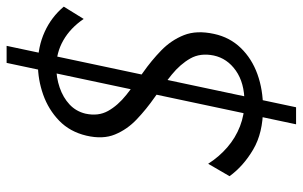

<svg xmlns="http://www.w3.org/2000/svg" viewBox="-186 -616 911 578"><g transform="rotate(-90 269.0 -326.5)"><path d="M232.5 10.3Q158.6 10.3 108.4 -19.3Q58.2 -48.9 28.1 -90.5L65.5 -154.8Q86.2 -122.2 114.8 -97.4Q143.5 -72.5 178.4 -59Q213.4 -45.5 250.9 -45.5Q309 -45.5 345.9 -71.5Q382.7 -97.4 391.4 -138.1Q399.6 -178.4 382.5 -208.5Q365.4 -238.7 333.8 -264.5Q302.3 -290.4 266 -315.6Q229.8 -340.8 199.4 -369.7Q168.9 -398.5 153.7 -435.3Q138.5 -472.1 150.2 -521.8Q161.9 -571.1 195.1 -603.3Q228.4 -635.5 273.5 -651.5Q318.6 -667.4 365.4 -667.4Q417.8 -667.4 462.5 -647.1Q507.1 -626.9 538.5 -589.5L501.5 -529.6Q474.2 -569.7 437 -590.9Q399.8 -612.1 356.6 -612.1Q325 -612.1 295 -601.9Q264.9 -591.6 244 -572.1Q223.2 -552.6 216.4 -524.3Q208 -485.7 224.5 -456.2Q241.1 -426.6 272.9 -401.2Q304.6 -375.8 340.4 -350.8Q376.1 -325.8 406.8 -296Q437.5 -266.1 452.7 -227.9Q467.9 -189.6 456.4 -137Q446.2 -89.7 414.1 -56.6Q382.1 -23.5 335.4 -6.6Q288.6 10.3 232.5 10.3ZM184.3 109.8 369.2 -761.6H420.5L235.6 109.8Z"/></g></svg>

Font: Ysabeau
Style: Bold Italic
Weight: 700
Italic angle: -12°
Designer: Christian Thalmann (Catharsis Fonts)
Version: Version 2.002